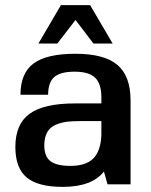

<svg xmlns="http://www.w3.org/2000/svg" viewBox="-20 -720 590 750"><path d="M386 -50Q339 10 225 10Q128 10 84 -27Q40 -64 40 -146Q40 -235 95.5 -275.5Q151 -316 273 -316H376V-340Q376 -393 351.5 -416.5Q327 -440 272 -440Q216 -440 192 -419Q168 -398 168 -350H60Q60 -434 111 -472Q162 -510 275 -510Q387 -510 438.5 -466.5Q490 -423 490 -328V0H400ZM376 -247H295Q263 -247 242 -244.5Q221 -242 198.5 -233Q176 -224 164.5 -203.5Q153 -183 153 -152Q153 -109 177 -90.5Q201 -72 255 -72Q315 -72 344 -100.5Q373 -129 376 -191ZM332 -700 420 -550H345L275 -642L204 -550H130L218 -700Z"/></svg>

Font: Fivo Sans Med
Style: Regular
Weight: 450
Designer: Alexander Slobzheninov
Foundry: Alexander Slobzheninov
Version: 1.0